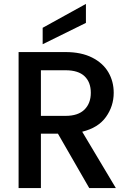

<svg xmlns="http://www.w3.org/2000/svg" viewBox="-20 -961 672 981"><path d="M436 0 276 -278H189V0H75V-695H315Q395 -695 450.5 -667Q506 -639 533.5 -592Q561 -545 561 -487Q561 -419 521.5 -363.5Q482 -308 400 -288L572 0ZM189 -369H315Q379 -369 411.5 -401Q444 -433 444 -487Q444 -541 412 -571.5Q380 -602 315 -602H189ZM419 -844 198 -735V-819L419 -941Z"/></svg>

Font: Poppins-tnum Medium
Style: Regular
Weight: 500
Designer: Ninad Kale (Devanagari), Jonny Pinhorn (Latin)
Foundry: Indian Type Foundry
Version: Version 4.004